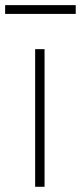

<svg xmlns="http://www.w3.org/2000/svg" viewBox="-47 -717 311 737"><path d="M243.7 -663.6H-27.3V-697.3H243.7ZM124 0H87.9V-528.3H124Z"/></svg>

Font: Robert Sans ExtraLight
Style: Regular
Weight: 250
Designer: Christian Robertson (extended by Adam Twardoch)
Foundry: Google
Version: Version 12.135;April 2, 2019;FontCreator 11.5.0.2425 64-bit;